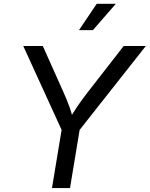

<svg xmlns="http://www.w3.org/2000/svg" viewBox="-20 -963 767 983"><path d="M246.1 0 295.4 -297.9 99.1 -727.5H199.2L304.2 -492.7Q321.8 -453.6 335 -417.7Q348.1 -381.8 359.4 -329.6H322.3Q351.6 -382.8 376.5 -418.9Q401.4 -455.1 430.7 -492.7L613.3 -727.5H726.6L387.7 -297.9L338.4 0ZM384.3 -808.6 475.1 -943.4H572.8L455.6 -808.6Z"/></svg>

Font: Inter 16pt
Style: Italic
Weight: 400
Italic angle: -9.3988°
Version: Version 4.001;git-66647c0bb